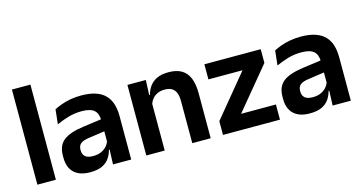

<svg xmlns="http://www.w3.org/2000/svg" viewBox="-73 -970 2429 1289"><g transform="rotate(-15 1142.0 -325.0)"><path d="M185.5 0H57V-661H185.5Z M709 0H582.5L587 -120L583.5 -131V-284.5L583 -306.5Q583 -354.5 556.8 -377Q530.5 -399.5 471 -399.5Q420.5 -399.5 376.2 -386.2Q332 -373 294.5 -355.5L305.5 -457.5Q327.5 -469 355.8 -479.2Q384 -489.5 419 -496Q454 -502.5 494.5 -502.5Q554.5 -502.5 596 -488.2Q637.5 -474 662.2 -447.5Q687 -421 698 -384.2Q709 -347.5 709 -303ZM422 11.5Q349 11.5 310.8 -25Q272.5 -61.5 272.5 -129V-143Q272.5 -214.5 316.5 -248.8Q360.5 -283 456 -296L595 -315L602.5 -232.5L474.5 -214Q432.5 -208.5 414.8 -194Q397 -179.5 397 -151.5V-146.5Q397 -119 414.2 -103.8Q431.5 -88.5 468.5 -88.5Q501.5 -88.5 525 -99Q548.5 -109.5 563.8 -126.8Q579 -144 585.5 -165.5L603.5 -102H581.5Q573.5 -70.5 555.8 -44.8Q538 -19 506 -3.8Q474 11.5 422 11.5Z M1261.5 0H1133.5V-294.5Q1133.5 -325.5 1125.2 -348Q1117 -370.5 1098 -383Q1079 -395.5 1046 -395.5Q1017 -395.5 995.2 -385Q973.5 -374.5 959.8 -356.8Q946 -339 939 -316.5L919 -386.5H943Q951 -419 969.8 -445Q988.5 -471 1020.8 -486.2Q1053 -501.5 1101.5 -501.5Q1158 -501.5 1193 -480.2Q1228 -459 1244.8 -417Q1261.5 -375 1261.5 -313ZM942 0H814V-490.5H942L937 -371L942 -360.5Z M1501 -105.5H1743V0H1347V-95.5L1586 -385.5H1349V-490.5H1740.5V-395Z M2235.5 0H2109L2113.5 -120L2110 -131V-284.5L2109.5 -306.5Q2109.5 -354.5 2083.2 -377Q2057 -399.5 1997.5 -399.5Q1947 -399.5 1902.8 -386.2Q1858.5 -373 1821 -355.5L1832 -457.5Q1854 -469 1882.2 -479.2Q1910.5 -489.5 1945.5 -496Q1980.5 -502.5 2021 -502.5Q2081 -502.5 2122.5 -488.2Q2164 -474 2188.8 -447.5Q2213.5 -421 2224.5 -384.2Q2235.5 -347.5 2235.5 -303ZM1948.5 11.5Q1875.5 11.5 1837.2 -25Q1799 -61.5 1799 -129V-143Q1799 -214.5 1843 -248.8Q1887 -283 1982.5 -296L2121.5 -315L2129 -232.5L2001 -214Q1959 -208.5 1941.2 -194Q1923.5 -179.5 1923.5 -151.5V-146.5Q1923.5 -119 1940.8 -103.8Q1958 -88.5 1995 -88.5Q2028 -88.5 2051.5 -99Q2075 -109.5 2090.2 -126.8Q2105.5 -144 2112 -165.5L2130 -102H2108Q2100 -70.5 2082.2 -44.8Q2064.5 -19 2032.5 -3.8Q2000.5 11.5 1948.5 11.5Z"/></g></svg>

Font: Anek Kannada Medium SemiBold
Style: Regular
Weight: 600
Version: Version 1.003